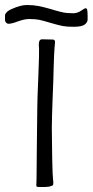

<svg xmlns="http://www.w3.org/2000/svg" viewBox="-89 -739 370 767"><path d="M56 0Q56 -3 56.5 -9.5Q57 -16 57 -27L58 -136L60 -310Q60 -338 64 -430Q68 -533 67 -543L66 -560Q66 -571 69 -576.5Q72 -582 80 -582L122 -581Q131 -581 131 -570Q131 -565 130 -560Q129 -555 129 -550Q127 -529 125 -458Q125 -435 121 -341Q120 -310 119 -280.5Q118 -251 118 -229Q118 -181 119.5 -107.5Q121 -34 123 -20Q124 -16 124 -9Q124 -2 122.5 0.5Q121 3 115 4Q107 8 89.5 8Q72 8 68 8Q60 8 58 6.5Q56 5 56 0ZM115 -647Q82 -657 67 -660Q52 -663 27 -663Q9 -663 -19 -653Q-42 -644 -56 -644Q-60 -644 -64.5 -648.5Q-69 -653 -69 -660V-679Q-65 -694 -40 -704Q-6 -719 18 -719Q44 -719 64.5 -715Q85 -711 113 -703L133 -697Q137 -696 152 -692Q167 -688 179.5 -687Q192 -686 205 -686Q222 -687 235.5 -696.5Q249 -706 252 -706Q258 -706 259 -701Q261 -694 261 -676V-661Q261 -650 249.5 -641Q238 -632 205 -632Q178 -632 162 -635Q146 -638 115 -647Z"/></svg>

Font: Barriecito
Style: Regular
Weight: 400
Designer: Pablo Cosgaya & Sergio Jiménez
Foundry: Pablo Cosgaya & Sergio Jiménez
Version: Version 1.001